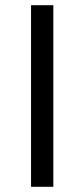

<svg xmlns="http://www.w3.org/2000/svg" viewBox="-20 -715 323 735"><path d="M184.1 0H98.9V-695H184.1Z"/></svg>

Font: Pretendard Std Variable
Style: Regular
Weight: 400
Designer: Base glyphs from Inter by Rasmus Andersson; Hangeul glyphs from Noto Sans CJK(Source Han Sans) by Jang Soo-young and Kan
Foundry: Kil Hyung-jin
Version: Version 1.309;Glyphs 3.2 (3225)